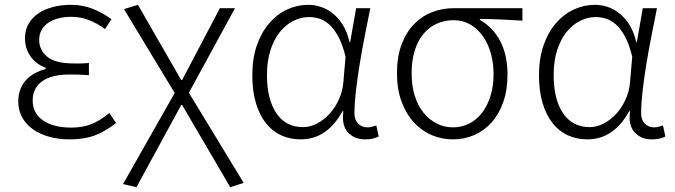

<svg xmlns="http://www.w3.org/2000/svg" viewBox="-20 -567 2809 799"><path d="M270 13Q222 13 182.5 1.5Q143 -10 115 -30.5Q87 -51 71.5 -80Q56 -109 56 -145Q56 -174 65.5 -197Q75 -220 91 -236.5Q107 -253 127.5 -263.5Q148 -274 170 -280V-285Q128 -301 106 -334Q84 -367 84 -407Q84 -442 99 -468Q114 -494 140 -511.5Q166 -529 201 -538Q236 -547 275 -547Q324 -547 365.5 -530.5Q407 -514 444 -487L417 -446Q383 -471 349 -484Q315 -497 276 -497Q249 -497 224.5 -491Q200 -485 182 -473Q164 -461 153.5 -443Q143 -425 143 -401Q143 -359 176.5 -331Q210 -303 287 -303Q301 -303 315.5 -303Q330 -303 350 -305V-254Q327 -256 308.5 -256.5Q290 -257 271 -257Q194 -257 155 -228.5Q116 -200 116 -149Q116 -96 159 -66Q202 -36 277 -36Q322 -36 358 -49.5Q394 -63 435 -97L463 -55Q415 -18 372 -2.5Q329 13 270 13Z M492 199 707 -180 496 -529 554 -547 734 -234H738L895 -533H958L766 -181L994 194L938 212L738 -130H734L548 212Z M1231 13Q1187 13 1150 -4Q1113 -21 1086.5 -54.5Q1060 -88 1045 -138Q1030 -188 1030 -254Q1030 -324 1049 -378.5Q1068 -433 1100.5 -470.5Q1133 -508 1175 -527.5Q1217 -547 1263 -547Q1289 -547 1315 -538.5Q1341 -530 1364.5 -511.5Q1388 -493 1406.5 -463.5Q1425 -434 1435 -391H1437L1462 -533H1521Q1510 -478 1498 -417.5Q1486 -357 1476.5 -298.5Q1467 -240 1461 -187.5Q1455 -135 1455 -95Q1455 -68 1470.5 -52.5Q1486 -37 1509 -37Q1518 -37 1528 -39.5Q1538 -42 1546 -45L1556 1Q1546 6 1532.5 9.5Q1519 13 1499 13Q1455 13 1428 -16Q1401 -45 1409 -104H1405Q1341 13 1231 13ZM1241 -38Q1271 -38 1299.5 -53Q1328 -68 1351.5 -93.5Q1375 -119 1390.5 -153.5Q1406 -188 1409 -226L1418 -331Q1405 -384 1387 -416.5Q1369 -449 1348.5 -466.5Q1328 -484 1307 -490Q1286 -496 1266 -496Q1232 -496 1200.5 -480Q1169 -464 1144.5 -433.5Q1120 -403 1105.5 -358Q1091 -313 1091 -254Q1091 -154 1130 -96Q1169 -38 1241 -38Z M1865 13Q1818 13 1776 -5Q1734 -23 1702 -58Q1670 -93 1651 -144.5Q1632 -196 1632 -262Q1632 -332 1651.5 -383Q1671 -434 1704 -467.5Q1737 -501 1779.5 -517Q1822 -533 1868 -533H2154V-481Q2107 -484 2065 -486Q2023 -488 1977 -488V-484Q2031 -454 2061.5 -396Q2092 -338 2092 -256Q2092 -192 2074 -141.5Q2056 -91 2025.5 -57Q1995 -23 1953.5 -5Q1912 13 1865 13ZM1865 -37Q1901 -37 1932 -52.5Q1963 -68 1985.5 -97Q2008 -126 2021 -167Q2034 -208 2034 -259Q2034 -303 2023 -343.5Q2012 -384 1990.5 -415Q1969 -446 1938 -464.5Q1907 -483 1867 -483Q1831 -483 1799 -469Q1767 -455 1743.5 -427.5Q1720 -400 1706.5 -358.5Q1693 -317 1693 -262Q1693 -210 1706 -168.5Q1719 -127 1742.5 -98Q1766 -69 1797.5 -53Q1829 -37 1865 -37Z M2424 13Q2380 13 2343 -4Q2306 -21 2279.5 -54.5Q2253 -88 2238 -138Q2223 -188 2223 -254Q2223 -324 2242 -378.5Q2261 -433 2293.5 -470.5Q2326 -508 2368 -527.5Q2410 -547 2456 -547Q2482 -547 2508 -538.5Q2534 -530 2557.5 -511.5Q2581 -493 2599.5 -463.5Q2618 -434 2628 -391H2630L2655 -533H2714Q2703 -478 2691 -417.5Q2679 -357 2669.5 -298.5Q2660 -240 2654 -187.5Q2648 -135 2648 -95Q2648 -68 2663.5 -52.5Q2679 -37 2702 -37Q2711 -37 2721 -39.5Q2731 -42 2739 -45L2749 1Q2739 6 2725.5 9.5Q2712 13 2692 13Q2648 13 2621 -16Q2594 -45 2602 -104H2598Q2534 13 2424 13ZM2434 -38Q2464 -38 2492.5 -53Q2521 -68 2544.5 -93.5Q2568 -119 2583.5 -153.5Q2599 -188 2602 -226L2611 -331Q2598 -384 2580 -416.5Q2562 -449 2541.5 -466.5Q2521 -484 2500 -490Q2479 -496 2459 -496Q2425 -496 2393.5 -480Q2362 -464 2337.5 -433.5Q2313 -403 2298.5 -358Q2284 -313 2284 -254Q2284 -154 2323 -96Q2362 -38 2434 -38Z"/></svg>

Font: Kinto Sans Light
Style: Regular
Weight: 300
Designer: Authors: Ryoko NISHIZUKA  (kana & ideographs); Paul D. Hunt (Latin, Greek & Cyrillic); Wenlong ZHANG  (bopomofo); Sandol
Foundry: Adobe Systems Incorporated, ookami Inc.
Version: Version 0.001